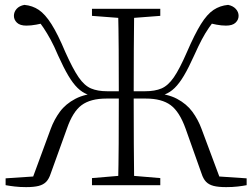

<svg xmlns="http://www.w3.org/2000/svg" viewBox="-20 -759 1034 787"><path d="M357 0V-29L488 -40H506L637 -29V0ZM357 -694V-723H637V-694L506 -684H488ZM464 0Q466 -83 466.5 -170Q467 -257 467 -359V-374Q467 -471 466.5 -556Q466 -641 464 -723H530Q529 -642 528.5 -557Q528 -472 528 -374V-359Q528 -258 528.5 -170.5Q529 -83 530 0ZM806 -48 741 -231Q716 -301 679.5 -328Q643 -355 578 -355H497V-385H575Q615 -385 642 -396.5Q669 -408 692.5 -442Q716 -476 746 -545Q778 -619 803.5 -660Q829 -701 855.5 -718.5Q882 -736 915 -739Q935 -735 946.5 -722.5Q958 -710 958 -694Q958 -678 945.5 -666Q933 -654 906 -654Q888 -654 867 -658Q846 -662 820 -668L872 -692Q852 -668 836.5 -645.5Q821 -623 807 -596.5Q793 -570 776 -532Q753 -481 734 -449Q715 -417 696 -398.5Q677 -380 654.5 -371.5Q632 -363 601 -358L603 -378Q666 -375 705.5 -354Q745 -333 768.5 -301Q792 -269 806 -231L884 -22L857 -37L991 -28V0Q976 3 954.5 5.5Q933 8 907 8Q875 8 855.5 3Q836 -2 824.5 -14Q813 -26 806 -48ZM188 -48Q181 -26 169.5 -14Q158 -2 138.5 3Q119 8 87 8Q62 8 40.5 5.5Q19 3 3 0V-28L138 -37L111 -22L188 -231Q202 -269 225.5 -301Q249 -333 289 -354Q329 -375 391 -378L392 -358Q362 -363 339.5 -371.5Q317 -380 298 -398.5Q279 -417 260 -449Q241 -481 218 -532Q202 -570 187.5 -596.5Q173 -623 158 -645.5Q143 -668 123 -692L173 -668Q150 -662 128.5 -658Q107 -654 88 -654Q62 -654 49.5 -666Q37 -678 37 -694Q37 -710 48 -722.5Q59 -735 80 -739Q113 -736 139 -718.5Q165 -701 191 -660Q217 -619 248 -545Q279 -476 302.5 -442Q326 -408 353 -396.5Q380 -385 419 -385H498V-355H416Q351 -355 314.5 -328Q278 -301 254 -231Z"/></svg>

Font: Source Han Serif JP VF
Style: Regular
Weight: 250
Designer: Ryoko NISHIZUKA 西塚涼子 (kana & ideographs); Frank Grießhammer (Latin, Greek & Cyrillic); Wenlong ZHANG 张文龙 (bopomofo); San
Foundry: Adobe
Version: Version 2.001;hotconv 1.1.0;makeotfexe 2.6.0